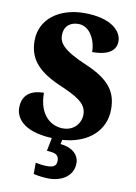

<svg xmlns="http://www.w3.org/2000/svg" viewBox="-102 -789 773 1093"><g transform="rotate(10 284.0 -242.5)"><path d="M258 239C338 239 399 197 399 126C399 73 352 39 291 34L296 9C446 -1 540 -88 540 -210C540 -306 500 -374 357 -435C217 -494 191 -534 191 -577C191 -632 227 -657 273 -657C340 -657 377 -580 377 -513C478 -513 514 -550 514 -599C514 -660 448 -724 296 -724C153 -724 43 -647 43 -521C43 -430 83 -358 225 -296C327 -252 390 -220 390 -154C390 -104 353 -56 288 -56C222 -56 147 -105 147 -237C85 -237 23 -213 23 -129C23 -78 60 1 236 9L221 85C261 88 291 91 291 130C291 165 269 171 234 171C217 171 192 168 170 163V228C192 235 239 239 258 239Z"/></g></svg>

Font: Noto Serif Tamil SemiCondensed Black
Style: Regular
Weight: 900
Width: 4
Designer: Indian Type Foundry, Tom Grace, and the Monotype Design Team
Foundry: Monotype Imaging Inc.
Version: Version 2.004